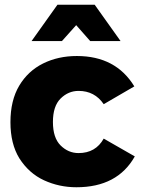

<svg xmlns="http://www.w3.org/2000/svg" viewBox="-20 -783 602 809"><path d="M302 6Q229.5 6 165.8 -23.2Q102 -52.5 61.5 -116Q24 -177 24 -268Q24 -360 61 -422Q98 -484 161.5 -515.5Q225 -547 304 -547Q468 -547 546 -419L417 -344Q379 -400 311 -400Q268 -400 235.5 -368Q203 -336 203 -269Q203 -202 235.5 -170Q268 -138 311 -138Q383 -138 417 -199L548 -124Q475 6 302 6ZM488 -610H360L301 -677L241 -610H113L222 -763H379Z"/></svg>

Font: Argentum Novus
Style: Bold
Weight: 700
Designer: Julieta Ulanovsky (font) & Cristiano Sobral (main changes)
Foundry: Julieta Ulanovsky (font) & Cristiano Sobral (main changes)
Version: Version 3.00;November 27, 2020;FontCreator 13.0.0.2655 64-bi